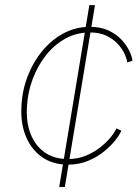

<svg xmlns="http://www.w3.org/2000/svg" viewBox="-20 -748 562 768"><path d="M216.8 0 337.4 -727.5H359.9L239.3 0ZM251.5 -89.4Q191.4 -89.4 148.2 -119.6Q105 -149.9 83.3 -203.1Q61.5 -256.3 65.9 -325.2Q68.8 -386.2 90.6 -442.9Q112.3 -499.5 149.2 -544.2Q186 -588.9 234.4 -614.7Q282.7 -640.6 339.4 -640.6Q383.3 -640.6 414.8 -625.7Q446.3 -610.8 466.8 -588.4Q487.3 -565.9 497.8 -543.2Q508.3 -520.5 509.8 -504.9L488.8 -498.5Q487.3 -513.2 477.8 -533.4Q468.3 -553.7 450.4 -573Q432.6 -592.3 405.3 -605.2Q377.9 -618.2 339.4 -618.2Q286.1 -618.2 241.5 -593.5Q196.8 -568.8 163.6 -526.6Q130.4 -484.4 110.6 -431.4Q90.8 -378.4 87.9 -321.8Q84 -258.8 102.8 -211.4Q121.6 -164.1 159.7 -137.9Q197.8 -111.8 251.5 -111.8Q290.5 -111.8 323.2 -125.2Q356 -138.7 381.1 -158.7Q406.2 -178.7 422.9 -199.2Q439.5 -219.7 445.3 -234.4L465.3 -225.6Q459 -209.5 441.2 -186.8Q423.3 -164.1 395.5 -141.6Q367.7 -119.1 331.3 -104.2Q294.9 -89.4 251.5 -89.4Z"/></svg>

Font: Inter 20pt Thin
Style: Italic
Weight: 250
Italic angle: -9.3988°
Version: Version 4.001;git-66647c0bb